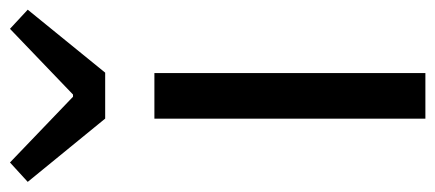

<svg xmlns="http://www.w3.org/2000/svg" viewBox="-299 -609 873 385"><g transform="rotate(-90 137.5 -416.5)"><path d="M92.1 0V-543.4H183.5V0ZM92.2 -642.1 -34.7 -797.4 4.2 -833 136 -706.6H140.4L272.2 -833L310.6 -797.4L184.3 -642.1Z"/></g></svg>

Font: Noto Sans HK Thin
Style: Regular
Weight: 100
Designer: Ryoko NISHIZUKA 西塚涼子 (kana, bopomofo & ideographs); Paul D. Hunt (Latin, Greek & Cyrillic); Sandoll Communications 산돌커뮤니
Foundry: Adobe
Version: Version 2.004-H2;hotconv 1.0.118;makeotfexe 2.5.65603